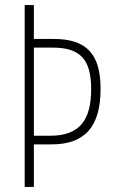

<svg xmlns="http://www.w3.org/2000/svg" viewBox="-20 -734 446 754"><path d="M375 -385C375 -526 316 -581 191 -581H113V-714H77V0H113V-167H183C317 -167 375 -241 375 -385ZM178 -201H113V-547H187C295 -547 338 -501 338 -384C338 -263 293 -201 178 -201Z"/></svg>

Font: Noto Sans Bengali ExtraCondensed ExtraLight
Style: Regular
Weight: 200
Width: 2
Designer: Joana Ranito - Universal Thirst; Jelle Bosma - Monotype Design Team
Foundry: Universal Thirst ehf.
Version: Version 3.000